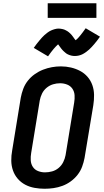

<svg xmlns="http://www.w3.org/2000/svg" viewBox="-20 -1155 640 1183"><path d="M255 8Q224 8 193 2.5Q162 -3 135.5 -17Q109 -31 89.5 -53.5Q70 -76 60 -104.5Q50 -133 49.5 -164.5Q49 -196 55 -228L108 -553Q113 -580 123 -607Q133 -634 151 -657Q169 -680 193.5 -697.5Q218 -715 245 -725.5Q272 -736 299.5 -741Q327 -746 355 -746Q387 -746 417 -739Q447 -732 473.5 -718Q500 -704 519.5 -681.5Q539 -659 549 -630.5Q559 -602 559.5 -570.5Q560 -539 555 -507L501 -182Q496 -155 486 -128Q476 -101 458 -78Q440 -55 416 -37.5Q392 -20 365 -10Q338 0 310 4Q282 8 255 8ZM257 -93Q279 -93 301 -99Q323 -105 341 -120Q359 -135 369.5 -156Q380 -177 384 -199L437 -523Q441 -546 439.5 -568.5Q438 -591 426 -608.5Q414 -626 393.5 -634Q373 -642 350 -642Q328 -642 306.5 -635.5Q285 -629 267 -614Q249 -599 239 -578.5Q229 -558 225 -536L172 -212Q168 -189 169.5 -166.5Q171 -144 182.5 -126.5Q194 -109 214.5 -101Q235 -93 257 -93ZM276 -808 188 -860Q197 -873 205.5 -884Q214 -895 222.5 -905Q231 -915 238.5 -923.5Q246 -932 254 -939Q262 -946 272.5 -954Q283 -962 294 -967Q305 -972 317.5 -975.5Q330 -979 341 -979Q347 -979 353 -978Q359 -977 364.5 -976Q370 -975 375.5 -973Q381 -971 386 -968Q391 -965 395 -963Q399 -961 404 -956.5Q409 -952 413.5 -948Q418 -944 421.5 -939.5Q425 -935 428 -931Q431 -927 433.5 -923.5Q436 -920 439.5 -915Q443 -910 446 -907Q454 -913 460 -919.5Q466 -926 473.5 -935Q481 -944 489.5 -955.5Q498 -967 508 -981L596 -929Q587 -916 578 -904.5Q569 -893 561 -883.5Q553 -874 545 -865.5Q537 -857 529.5 -850Q522 -843 511 -835Q500 -827 489.5 -821.5Q479 -816 466.5 -813Q454 -810 442 -810Q436 -810 430.5 -810.5Q425 -811 419 -812.5Q413 -814 407.5 -816Q402 -818 397 -820.5Q392 -823 388.5 -825.5Q385 -828 380 -832.5Q375 -837 370.5 -841Q366 -845 362.5 -849.5Q359 -854 356 -857.5Q353 -861 350.5 -865Q348 -869 344 -874Q340 -879 338 -882Q330 -875 324 -868.5Q318 -862 310.5 -853.5Q303 -845 294.5 -833.5Q286 -822 276 -808ZM274 -1045V-1135H574V-1045Z"/></svg>

Font: Iosevka Curly Extended
Style: Bold Italic
Weight: 700
Width: 7
Italic angle: -9°
Monospace: yes
Designer: Belleve Invis
Foundry: Belleve Invis
Version: Version 11.1.0; ttfautohint (v1.8.3)